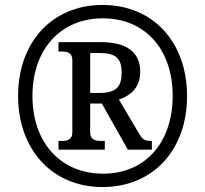

<svg xmlns="http://www.w3.org/2000/svg" viewBox="-20 -745 828 775"><path d="M394 10C598 10 735 -140 735 -357C735 -574 599 -725 394 -725C190 -725 53 -574 53 -358C53 -142 190 10 394 10ZM396 -44C227 -44 111 -167 111 -358C111 -545 224 -671 395 -671C566 -671 677 -546 677 -358C677 -171 568 -44 396 -44ZM216 -141H403V-176H390C366 -176 344 -180 344 -211V-327H391L496 -141H593V-176C564 -176 556 -181 543 -203L460 -343C504 -358 546 -389 546 -455C546 -534 493 -575 385 -575H216V-537H228C251 -537 272 -533 272 -502V-211C272 -180 251 -176 228 -176H216ZM384 -370H344V-531H381C446 -531 471 -511 471 -452C471 -396 450 -370 384 -370Z"/></svg>

Font: Noto Serif Hebrew SemiCondensed
Style: Bold
Weight: 700
Width: 4
Designer: Monotype Design Team
Foundry: Monotype Imaging Inc.
Version: Version 2.004